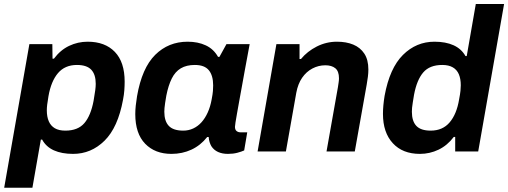

<svg xmlns="http://www.w3.org/2000/svg" viewBox="-34 -743 2493 942"><path d="M-13.5 178.2 110.1 -526.4H222.8L223.7 -455.3H230.7Q262.4 -497.7 305.2 -518Q348.1 -538.4 396.1 -538.4Q481.3 -538.4 529.5 -488.4Q577.6 -438.4 577.6 -342.5Q577.6 -322.7 576 -300.5Q574.4 -278.3 569.6 -253.8Q544.6 -117.7 479 -52.8Q413.4 12 324.6 12Q269.2 12 230.7 -5.2Q192.1 -22.5 172.7 -58.2H166.4L125 178.2ZM286.4 -102.1Q348.3 -102.1 379.8 -138.8Q411.4 -175.6 425.1 -248.2Q431 -282.1 433.3 -300.2Q435.7 -318.3 435.7 -331.6Q435.7 -377.7 413.7 -401Q391.6 -424.3 343.4 -424.3Q284.7 -424.3 250.6 -384.4Q216.6 -344.4 203.9 -271.6Q199.4 -244.7 197.5 -229.5Q195.7 -214.4 195.7 -201.7Q195.7 -170.1 205.4 -147.8Q215.1 -125.5 235 -113.8Q255 -102.1 286.4 -102.1Z M807.2 12Q726.5 12 678.1 -37.9Q629.7 -87.9 629.7 -183.3Q629.7 -203.1 632 -224.6Q634.3 -246.1 638.3 -270.7Q662.3 -409.3 727.4 -473.9Q792.5 -538.4 886.6 -538.4Q937.3 -538.4 975.7 -520.4Q1014.2 -502.4 1035.7 -464.1H1042.7L1077 -526.4H1190.9L1166.9 -396.9Q1160.1 -357.8 1152.9 -319.4Q1145.6 -281 1139.7 -247Q1133.8 -213.1 1128.8 -186.1Q1123.8 -159.1 1121.3 -142Q1118.8 -124.9 1118.8 -120.7Q1118.8 -106.7 1126.6 -100.2Q1134.4 -93.7 1146.9 -93.7H1179L1164 -4.9Q1151.1 1 1130.5 6.5Q1109.9 12 1084.1 12Q1056.8 12 1036 2.7Q1015.2 -6.7 1002.9 -25.8Q997.8 -34.6 994.2 -46.2Q990.7 -57.8 989.8 -71H982.8Q950 -29.6 905.2 -8.8Q860.3 12 807.2 12ZM865.1 -102.1Q891.2 -102.1 914 -112.7Q936.8 -123.3 954.6 -143.1Q972.4 -162.9 985.2 -191.2Q998 -219.5 1004.4 -255Q1009.6 -281.8 1010.7 -297Q1011.8 -312.3 1011.8 -324.2Q1011.8 -372.5 990.6 -398.4Q969.4 -424.3 922 -424.3Q880.9 -424.3 853.2 -407.9Q825.6 -391.5 808.8 -357.9Q792 -324.3 782 -273.8Q778.4 -252.7 776.2 -238.2Q774 -223.7 773.1 -213.4Q772.2 -203.2 772.2 -195Q772.2 -148.7 794.2 -125.4Q816.1 -102.1 865.1 -102.1Z M1229.9 0 1322.1 -526.4H1435.6V-453.5H1442.6Q1473.6 -491.1 1520.2 -514.8Q1566.9 -538.4 1619.1 -538.4Q1664.9 -538.4 1699.2 -524.2Q1733.6 -509.9 1753.4 -480Q1773.3 -450 1773.3 -401.9Q1773.3 -385 1771 -366.7Q1768.7 -348.4 1765.1 -327.9L1706.7 0H1568L1624 -315.7Q1625.7 -327.7 1627.4 -338.6Q1629.1 -349.4 1629.1 -358.9Q1629.1 -393.5 1611.2 -408.1Q1593.3 -422.7 1562.1 -422.7Q1528.5 -422.7 1498.6 -406.9Q1468.7 -391.1 1448.2 -361.3Q1427.7 -331.4 1419.7 -288.1L1368.7 0Z M2026.2 12Q1941.2 12 1893.1 -40.5Q1844.9 -92.9 1844.9 -184.2Q1844.9 -204 1846.9 -226.1Q1848.9 -248.3 1852.9 -272.7Q1877.7 -408.8 1943 -473.6Q2008.3 -538.4 2097.7 -538.4Q2152.9 -538.4 2191.4 -520.9Q2230 -503.3 2249.7 -468H2255.9L2300.4 -723.4H2439.2L2312.2 0H2199.3V-71.1H2192.3Q2160.6 -29.2 2117.5 -8.6Q2074.4 12 2026.2 12ZM2078.9 -102.1Q2137.7 -102.1 2172.1 -142.6Q2206.5 -183 2218.4 -254.8Q2223.7 -282.3 2225.2 -297.7Q2226.7 -313 2226.7 -324.7Q2226.7 -356.3 2217.2 -378.7Q2207.7 -401 2187.5 -412.6Q2167.3 -424.3 2135.9 -424.3Q2074 -424.3 2042.6 -387.7Q2011.1 -351.1 1997.4 -278.3Q1993.8 -255.7 1991.2 -240.3Q1988.6 -225 1987.7 -214.4Q1986.8 -203.7 1986.8 -194.8Q1986.8 -148.5 2008.8 -125.3Q2030.7 -102.1 2078.9 -102.1Z"/></svg>

Font: Archivo Variable SemiBold
Style: Italic
Weight: 600
Italic angle: -10°
Designer: Hector Gatti
Foundry: Omnibus-Type
Version: Version 2.001